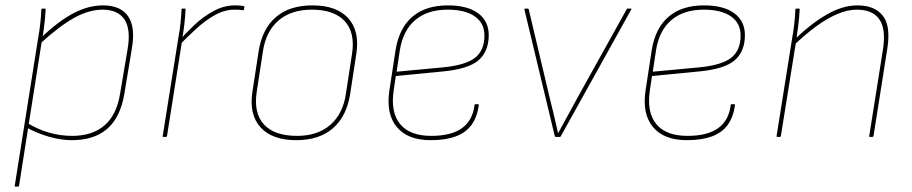

<svg xmlns="http://www.w3.org/2000/svg" viewBox="-20 -510 3395 715"><path d="M248 12Q208 12 163.5 -0.5Q119 -13 77 -36L80 -53Q121 -28 163 -16Q205 -4 249 -4Q323 -4 368.5 -42.5Q414 -81 427 -160L455 -326Q468 -401 443.5 -437.5Q419 -474 362 -474Q312 -474 258 -444.5Q204 -415 131 -349L134 -371Q200 -433 255 -461.5Q310 -490 364 -490Q429 -490 457 -449.5Q485 -409 471 -329L443 -160Q428 -72 379 -30Q330 12 248 12ZM39 185Q34 185 35 181L122 -368Q127 -395 130 -422.5Q133 -450 134 -475Q134 -478 137 -478H147Q150 -478 150 -475Q149 -458 147.5 -440.5Q146 -423 143.5 -405Q141 -387 138 -368L136 -359L51 181Q50 185 46 185Z M590 0Q585 0 586 -4L644 -368Q649 -394 652 -422Q655 -450 656 -475Q656 -478 659 -478H668Q670 -478 670.5 -477.5Q671 -477 671 -475Q670 -451 667 -424Q664 -397 658 -362V-358L602 -4Q601 -1 600 -0.5Q599 0 597 0ZM646 -340 650 -361Q673 -388 705 -418Q737 -448 775.5 -469Q814 -490 855 -490Q878 -490 888 -487Q890 -486 890 -485.5Q890 -485 890 -483Q890 -482 889.5 -479Q889 -476 888 -474Q887 -471 883 -472Q879 -473 872 -473.5Q865 -474 853 -474Q817 -474 781.5 -454.5Q746 -435 712 -404Q678 -373 646 -340Z M1083 12Q994 12 950.5 -35.5Q907 -83 920 -168L943 -318Q956 -402 1007 -446Q1058 -490 1144 -490Q1233 -490 1276.5 -442.5Q1320 -395 1307 -310L1284 -160Q1271 -77 1220 -32.5Q1169 12 1083 12ZM1086 -4Q1163 -4 1210 -45Q1257 -86 1268 -160L1291 -310Q1303 -389 1263.5 -431.5Q1224 -474 1141 -474Q1064 -474 1017 -433.5Q970 -393 959 -318L936 -168Q924 -89 963 -46.5Q1002 -4 1086 -4Z M1584 12Q1499 12 1458 -36.5Q1417 -85 1430 -173L1453 -323Q1466 -405 1515.5 -447.5Q1565 -490 1648 -490Q1720 -490 1760 -461Q1800 -432 1800 -379Q1800 -319 1762.5 -286Q1725 -253 1630 -244L1454 -227L1446 -173Q1434 -92 1470 -48Q1506 -4 1586 -4Q1660 -4 1700 -32.5Q1740 -61 1747 -118Q1747 -122 1751 -122H1760Q1763 -122 1763 -118Q1757 -74 1736 -45Q1715 -16 1677 -2Q1639 12 1584 12ZM1457 -243 1628 -259Q1713 -267 1748.5 -294.5Q1784 -322 1784 -378Q1784 -424 1748 -449Q1712 -474 1647 -474Q1572 -474 1526.5 -435.5Q1481 -397 1469 -323Z M2050 0Q2047 0 2046 -3L1933 -474Q1932 -478 1936 -478H1945Q1948 -478 1949 -475L2027 -146Q2035 -113 2043 -80.5Q2051 -48 2058 -15H2059Q2077 -48 2095 -81Q2113 -114 2131 -147L2314 -476Q2315 -478 2316 -478Q2317 -478 2318 -478H2329Q2331 -478 2331.5 -477.5Q2332 -477 2331 -475L2068 -2Q2067 0 2064 0Z M2538 12Q2453 12 2412 -36.5Q2371 -85 2384 -173L2407 -323Q2420 -405 2469.5 -447.5Q2519 -490 2602 -490Q2674 -490 2714 -461Q2754 -432 2754 -379Q2754 -319 2716.5 -286Q2679 -253 2584 -244L2408 -227L2400 -173Q2388 -92 2424 -48Q2460 -4 2540 -4Q2614 -4 2654 -32.5Q2694 -61 2701 -118Q2701 -122 2705 -122H2714Q2717 -122 2717 -118Q2711 -74 2690 -45Q2669 -16 2631 -2Q2593 12 2538 12ZM2411 -243 2582 -259Q2667 -267 2702.5 -294.5Q2738 -322 2738 -378Q2738 -424 2702 -449Q2666 -474 2601 -474Q2526 -474 2480.5 -435.5Q2435 -397 2423 -323Z M3221 0Q3216 0 3217 -4L3268 -325Q3280 -401 3255 -437.5Q3230 -474 3171 -474Q3136 -474 3097.5 -457.5Q3059 -441 3019 -411.5Q2979 -382 2938 -343L2941 -365Q3000 -422 3059 -456Q3118 -490 3173 -490Q3237 -490 3267.5 -451.5Q3298 -413 3284 -327L3233 -4Q3232 0 3228 0ZM2876 0Q2871 0 2872 -4L2930 -368Q2935 -395 2938 -422.5Q2941 -450 2942 -475Q2942 -478 2945 -478H2955Q2957 -478 2957.5 -477.5Q2958 -477 2958 -475Q2957 -458 2955.5 -440.5Q2954 -423 2951.5 -405Q2949 -387 2946 -368L2945 -359L2888 -4Q2887 -1 2886 -0.5Q2885 0 2883 0Z"/></svg>

Font: Sofia Sans Hairline
Style: Italic
Weight: 1
Italic angle: -9°
Designer: Botio Nikoltchev, Ani Petrova
Foundry: lettersoup
Version: Version 4.102